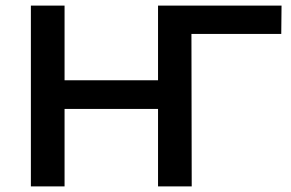

<svg xmlns="http://www.w3.org/2000/svg" viewBox="-20 -664 1036 684"><path d="M662 -644V0H543V-276H210V0H90V-644H210V-378H543V-644ZM982 -543H662L663 0H546V-644H983Z"/></svg>

Font: Montserrat Ace
Style: Bold
Weight: 600
Designer: Julieta Ulanovsky
Foundry: Julieta Ulanovsky
Version: Version 1